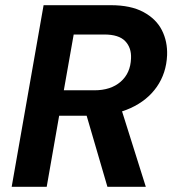

<svg xmlns="http://www.w3.org/2000/svg" viewBox="-20 -720 671 740"><path d="M25 0 148 -700H407Q484 -700 533 -673.5Q582 -647 604 -603.5Q626 -560 624 -507Q621 -438 584.5 -385.5Q548 -333 483.5 -303.5Q419 -274 333 -274H208L160 0ZM394 0 304 -308H445L542 0ZM226 -372H344Q407 -372 445 -405Q483 -438 485 -495Q487 -536 462.5 -561.5Q438 -587 382 -587H264Z"/></svg>

Font: DM Sans
Style: Bold Italic
Weight: 700
Italic angle: -10°
Designer: Colophon Foundry, Jonny Pinhorn
Foundry: Colophon Foundry
Version: Version 4.004;gftools[0.9.30]